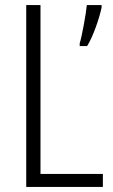

<svg xmlns="http://www.w3.org/2000/svg" viewBox="-20 -734 444 754"><path d="M83 0H384V-51H139V-714H83ZM379 -705V-714H321C318 -680 301 -588 293 -564V-553H322C345 -589 371 -664 379 -705Z"/></svg>

Font: Noto Sans Arabic UI Cn Lt
Style: Regular
Weight: 300
Width: 3
Designer: Monotype Design Team, Nadine Chahine and Nizar Qandah
Foundry: Monotype Imaging Inc.
Version: Version 2.010